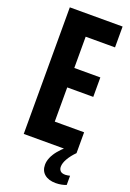

<svg xmlns="http://www.w3.org/2000/svg" viewBox="-172 -789 705 1039"><g transform="rotate(20 180.5 -269.0)"><path d="M40 0V-729H344V-609H156L175 -628V-101L156 -120H344V0ZM156 -317V-429H325V-317ZM293 191Q252 191 228.5 171.5Q205 152 205 117Q205 97 214 75.5Q223 54 240.5 32.5Q258 11 282 -10H342L344 0Q319 25 304 51Q289 77 289 98Q289 112 297.5 121.5Q306 131 327 131Q334 131 340.5 129.5Q347 128 353 127V180Q344 184 327.5 187.5Q311 191 293 191Z"/></g></svg>

Font: Mona Sans Condensed
Style: Bold
Weight: 700
Width: 3
Designer: Deni Anggara
Foundry: GitHub
Version: Version 2.000